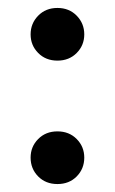

<svg xmlns="http://www.w3.org/2000/svg" viewBox="-20 -455 289 483"><path d="M124.5 -435Q154 -435 173 -415.5Q192 -396 192 -368.5Q192 -341 173 -321.8Q154 -302.5 124.5 -302.5Q95 -302.5 76 -321.8Q57 -341 57 -368.5Q57 -396 76 -415.5Q95 -435 124.5 -435ZM124.5 -124.5Q154 -124.5 173 -105.2Q192 -86 192 -58.5Q192 -30.5 173 -11.2Q154 8 124.5 8Q95 8 76 -11.2Q57 -30.5 57 -58.5Q57 -86 76 -105.2Q95 -124.5 124.5 -124.5Z"/></svg>

Font: Newsreader Text Medium
Style: Regular
Weight: 500
Designer: Hugues Gentile
Foundry: Production Type
Version: Version 1.002